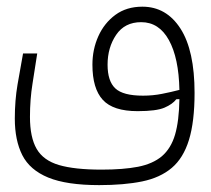

<svg xmlns="http://www.w3.org/2000/svg" viewBox="-20 -346 626 569"><path d="M273.9 202.6Q177.7 202.6 123 180.2Q68.4 157.7 46.1 113.8Q23.9 69.8 23.9 5.4Q23.9 -48.3 32 -95.7Q40 -143.1 48.3 -187.5H90.3Q84 -145 76.4 -98.4Q68.8 -51.8 68.8 0.5Q68.8 61 88.6 95.2Q108.4 129.4 154.8 143.1Q201.2 156.7 280.8 156.7Q345.7 156.7 389.2 148.2Q432.6 139.6 459.5 117.2Q486.8 93.8 498.8 53Q510.7 12.2 511.7 -52.2L502.4 -51.8Q491.2 -37.1 467.3 -26.9Q443.4 -16.6 387.7 -16.6Q315.4 -16.6 284.7 -50Q253.9 -83.5 253.9 -154.3Q253.9 -199.7 271.5 -238.8Q289.1 -277.8 322 -302Q355 -326.2 401.9 -326.2Q473.1 -326.2 514.9 -261.2Q556.6 -196.3 556.6 -70.8Q556.6 14.6 540 68.6Q523.4 122.6 489 151.6Q454.6 180.7 401.1 191.7Q347.7 202.6 273.9 202.6ZM511.7 -79.6Q509.8 -174.3 480.5 -227.3Q451.2 -280.3 398.4 -280.3Q349.6 -280.3 324.2 -242.7Q298.8 -205.1 298.8 -154.3Q298.8 -105.5 321.8 -84Q344.7 -62.5 403.8 -62.5Q433.1 -62.5 460.2 -67.9Q487.3 -73.2 511.7 -79.6Z"/></svg>

Font: Cascadia Mono ExtraLight
Style: Regular
Weight: 200
Monospace: yes
Designer: Aaron Bell
Foundry: Saja Typeworks
Version: Version 2404.023; ttfautohint (v1.8.4)